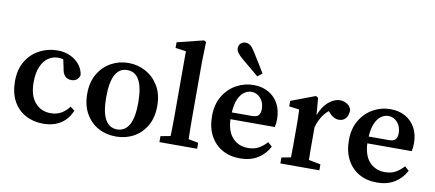

<svg xmlns="http://www.w3.org/2000/svg" viewBox="-70 -1029 2955 1304"><g transform="rotate(10 1408.0 -376.5)"><path d="M272 14Q204 14 150 -15.5Q96 -45 65.5 -101.5Q35 -158 35 -238Q35 -319 69.5 -376Q104 -433 161 -463Q218 -493 285 -493Q334 -493 373.5 -474.5Q413 -456 437.5 -425Q462 -394 467 -355Q455 -311 410 -311Q354 -311 345 -381L332 -441Q323 -443 314 -444Q305 -445 296 -445Q260 -445 229.5 -424.5Q199 -404 180 -361Q161 -318 161 -252Q161 -161 202.5 -113Q244 -65 311 -65Q351 -65 383 -83Q415 -101 437 -132L467 -110Q442 -49 392.5 -17.5Q343 14 272 14Z M774 14Q706 14 651.5 -16Q597 -46 565 -103Q533 -160 533 -239Q533 -319 566.5 -376Q600 -433 655 -463Q710 -493 774 -493Q838 -493 893 -463Q948 -433 982 -376.5Q1016 -320 1016 -239Q1016 -159 983.5 -102.5Q951 -46 896.5 -16Q842 14 774 14ZM774 -35Q828 -35 856.5 -85Q885 -135 885 -238Q885 -444 774 -444Q664 -444 664 -238Q664 -135 692 -85Q720 -35 774 -35Z M1073 0V-41L1141 -54Q1142 -93 1142.5 -132Q1143 -171 1143 -210V-639L1070 -649V-688L1252 -733L1267 -724L1263 -583V-210Q1263 -171 1263.5 -132Q1264 -93 1265 -54L1333 -41V0Z M1630 -445Q1606 -445 1582.5 -429.5Q1559 -414 1542.5 -379Q1526 -344 1522 -284H1659Q1695 -284 1707 -299Q1719 -314 1719 -341Q1719 -387 1693 -416Q1667 -445 1630 -445ZM1630 14Q1560 14 1507 -16Q1454 -46 1424 -102.5Q1394 -159 1394 -237Q1394 -317 1428.5 -374.5Q1463 -432 1518.5 -462.5Q1574 -493 1637 -493Q1696 -493 1740 -468Q1784 -443 1808.5 -398Q1833 -353 1833 -292Q1833 -260 1827 -237H1521Q1525 -151 1566.5 -108Q1608 -65 1671 -65Q1715 -65 1745.5 -82.5Q1776 -100 1801 -128L1830 -102Q1801 -47 1750.5 -16.5Q1700 14 1630 14ZM1682 -580 1650 -555Q1625 -576 1598 -598.5Q1571 -621 1534 -652Q1486 -691 1486 -720Q1486 -743 1500.5 -755Q1515 -767 1532 -767Q1551 -767 1566 -755.5Q1581 -744 1598 -716Q1626 -673 1645 -641Q1664 -609 1682 -580Z M1907 0V-41L1971 -53Q1972 -91 1972 -134.5Q1972 -178 1972 -210V-263Q1972 -304 1971.5 -328.5Q1971 -353 1969 -383L1899 -392V-430L2066 -493L2082 -483L2092 -365Q2115 -427 2154 -460Q2193 -493 2232 -493Q2259 -493 2281.5 -479Q2304 -465 2311 -439Q2310 -402 2293 -381.5Q2276 -361 2246 -361Q2210 -361 2178 -397L2169 -407Q2116 -363 2093 -283V-210Q2093 -179 2093 -136.5Q2093 -94 2094 -57L2176 -41V0Z M2574 -445Q2550 -445 2526.5 -429.5Q2503 -414 2486.5 -379Q2470 -344 2466 -284H2603Q2639 -284 2651 -299Q2663 -314 2663 -341Q2663 -387 2637 -416Q2611 -445 2574 -445ZM2574 14Q2504 14 2451 -16Q2398 -46 2368 -102.5Q2338 -159 2338 -237Q2338 -317 2372.5 -374.5Q2407 -432 2462.5 -462.5Q2518 -493 2581 -493Q2640 -493 2684 -468Q2728 -443 2752.5 -398Q2777 -353 2777 -292Q2777 -260 2771 -237H2465Q2469 -151 2510.5 -108Q2552 -65 2615 -65Q2659 -65 2689.5 -82.5Q2720 -100 2745 -128L2774 -102Q2745 -47 2694.5 -16.5Q2644 14 2574 14Z"/></g></svg>

Font: Source Serif Pro Semibold
Style: Regular
Weight: 600
Designer: Frank Grießhammer
Foundry: Adobe Systems Incorporated
Version: Version 3.000;hotconv 1.0.109;makeotfexe 2.5.65596